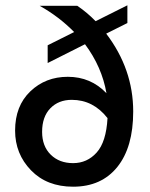

<svg xmlns="http://www.w3.org/2000/svg" viewBox="-20 -696 568 725"><path d="M483 -275Q483 -140 423 -65.5Q363 9 256 9Q157 9 97 -53Q37 -115 37 -203Q37 -296 94.5 -351Q152 -406 236 -406Q323 -406 382 -344Q365 -443 301 -529L160 -458V-525L260 -575Q203 -633 130 -674H272Q309 -649 341 -616L461 -676V-609L381 -569Q483 -435 483 -275ZM256 -80Q309 -80 345 -120Q381 -160 386 -250Q332 -319 251 -319Q201 -319 170 -287Q139 -255 139 -198Q139 -144 171.5 -112Q204 -80 256 -80Z"/></svg>

Font: Hind Vadodara Medium
Style: Regular
Weight: 500
Designer: Hitesh Malaviya
Foundry: Indian Type Foundry
Version: Version 1.001;PS 1.0;hotconv 1.0.86;makeotf.lib2.5.63406; tt